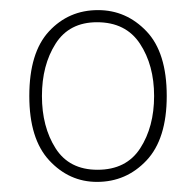

<svg xmlns="http://www.w3.org/2000/svg" viewBox="-20 -740 387 380"><path d="M172 -380Q117 -380 77.5 -422.5Q38 -465 38 -550Q38 -636 77 -678Q116 -720 174 -720Q230 -720 270 -678Q310 -636 310 -550Q310 -465 270 -422.5Q230 -380 172 -380ZM173 -404Q230 -404 257.5 -446.5Q285 -489 285 -550Q285 -611 257 -653.5Q229 -696 172 -696Q117 -696 90 -653.5Q63 -611 63 -550Q63 -489 90 -446.5Q117 -404 173 -404Z"/></svg>

Font: Noto Serif Hebrew Thin
Style: Regular
Weight: 250
Version: Version 2.003